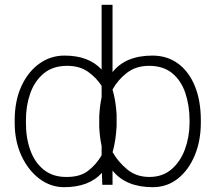

<svg xmlns="http://www.w3.org/2000/svg" viewBox="-20 -770 896 800"><path d="M816.8 -268.5V-258.5Q816.8 -183.6 791.5 -122.7Q766.3 -61.8 721.2 -25.9Q676.1 9.9 616.5 9.9Q504.3 9.9 448.9 -59.3V0H406.2L404.5 -50.1Q351.6 9.9 247.2 9.9Q190.7 9.9 144 -25.4Q97.3 -60.7 69.2 -121.4Q41.2 -182.2 41.2 -258.5V-268.5Q41.2 -349.1 68.7 -409.8Q96.2 -470.5 143.3 -504.4Q190.3 -538.4 248.6 -538.4Q350.1 -538.4 403.4 -480.1V-750H448.9V-469.5Q503.2 -538.4 615.1 -538.4Q676.8 -538.4 722.1 -505Q767.4 -471.6 792.1 -411Q816.8 -350.5 816.8 -268.5ZM88.1 -268.5V-258.5Q87.7 -196 106.2 -144.5Q124.6 -93 162.5 -62.7Q200.3 -32.3 257.1 -32.7Q313.6 -32.3 347.5 -58.6Q381.4 -84.9 403.4 -122.9V-162.3Q395.6 -197.4 393.5 -240.1V-286.9Q396 -329.9 403.4 -365.1V-412.3Q382.1 -445.7 347.1 -470.7Q312.1 -495.7 259.9 -495.7Q199.9 -495.7 161.8 -463.6Q123.6 -431.5 105.6 -379.6Q87.7 -327.8 88.1 -268.5ZM769.9 -258.5V-268.5Q769.5 -331.7 752 -383.2Q734.4 -434.7 697.3 -465.2Q660.2 -495.7 600.9 -495.7Q546.5 -495.7 508.7 -466.4Q470.9 -437.1 448.9 -397V-396.3Q462.4 -351.9 465.9 -292.6V-244.3Q462.4 -182.2 449.2 -136Q471.2 -96.9 509.2 -64.8Q547.2 -32.7 602.3 -32.7Q657.3 -32.7 694.4 -64.5Q731.5 -96.2 750.5 -147.7Q769.5 -199.2 769.9 -258.5Z"/></svg>

Font: Inter UI Thin
Style: Regular
Weight: 100
Designer: Rasmus Andersson
Foundry: rsms
Version: 3.2;8d6f07862